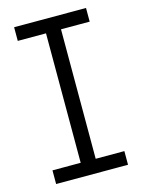

<svg xmlns="http://www.w3.org/2000/svg" viewBox="-108 -764 614 828"><g transform="rotate(-15 198.5 -350.0)"><path d="M164 -21V-679H231V-21ZM38 -639V-700H359V-639ZM38 0V-61H359V0Z"/></g></svg>

Font: SUSE Light
Style: Regular
Weight: 300
Designer: Rene Bieder
Foundry: SUSE
Version: Version 1.000